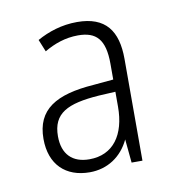

<svg xmlns="http://www.w3.org/2000/svg" viewBox="-49 -768 387 418"><g transform="rotate(-10 144.0 -558.5)"><path d="M147 -722C113 -722 83 -712 58 -698L69 -671C91 -684 116 -693 144 -693C184 -693 203 -674 203 -620V-585L159 -581C75 -575 31 -549 31 -484C31 -427 65 -395 118 -395C157 -395 189 -416 206 -452L211 -400H235V-625C235 -687 210 -722 147 -722ZM166 -556 203 -558V-525C203 -463 175 -423 122 -423C85 -423 63 -444 63 -484C63 -535 96 -551 166 -556Z"/></g></svg>

Font: Noto Sans Arabic UI Cn XLt
Style: Regular
Weight: 200
Width: 3
Designer: Monotype Design Team, Nadine Chahine and Nizar Qandah
Foundry: Monotype Imaging Inc.
Version: Version 2.010